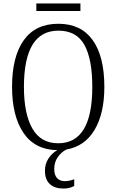

<svg xmlns="http://www.w3.org/2000/svg" viewBox="-20 -862 677 1115"><path d="M447 -798H191V-842H447ZM295 119Q295 155 311.5 172.5Q328 190 356 190Q382 190 411 179V218Q384 233 349 233Q298 233 269.5 207Q241 181 241 129Q241 90 261.5 58.5Q282 27 313 10Q183 8 116.5 -90Q50 -188 50 -358Q50 -533 118 -628.5Q186 -724 319 -724Q450 -724 518 -629.5Q586 -535 586 -357Q586 -203 529 -107.5Q472 -12 366 6Q336 21 315.5 50.5Q295 80 295 119ZM318 -30Q516 -30 516 -357Q516 -519 470 -601.5Q424 -684 319 -684Q119 -684 119 -357Q119 -201 168 -115.5Q217 -30 318 -30Z"/></svg>

Font: Noto Serif NarrowLight
Style: Regular
Weight: 300
Width: 4
Designer: Monotype Design Team
Foundry: Monotype Imaging Inc.
Version: Version 1.001